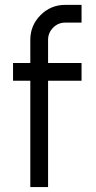

<svg xmlns="http://www.w3.org/2000/svg" viewBox="-20 -756 389 776"><path d="M102.5 0V-429.7H32.7V-501.5H102.5V-594.7Q102.5 -653.3 143.8 -694.8Q185.1 -736.3 243.7 -736.3H309.6V-664.6H243.7Q214.8 -664.6 194.6 -644Q174.3 -623.5 174.3 -594.7V-501.5H309.6V-429.7H174.3V0Z"/></svg>

Font: Basically A Sans Serif
Style: Regular
Weight: 400
Designer: Hyung-Suk Kim
Foundry: Mental Design
Version: 1.000